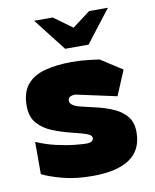

<svg xmlns="http://www.w3.org/2000/svg" viewBox="-79 -743 659 815"><g transform="rotate(-10 250.0 -336.0)"><path d="M255 10Q182 10 126 -5Q70 -20 39 -36V-175Q80 -157 123.5 -147Q167 -137 202 -133.5Q237 -130 252 -130Q269 -130 276 -135.5Q283 -141 283 -149Q283 -160 265 -167.5Q247 -175 197 -187Q156 -197 117.5 -212.5Q79 -228 54.5 -256Q30 -284 30 -331Q30 -389 57 -422Q84 -455 134 -468.5Q184 -482 251 -482Q289 -482 322 -478Q355 -474 369 -472L462 -412L417 -305L242 -343Q210 -343 210 -322Q210 -300 256 -289Q292 -281 330 -271.5Q368 -262 399.5 -247Q431 -232 450.5 -207Q470 -182 470 -141Q470 -65 415.5 -27.5Q361 10 255 10ZM124 -682 233 -542H334L442 -682H361L284 -624L204 -682Z"/></g></svg>

Font: Rowdies
Style: Regular
Weight: 400
Designer: Jaikishan Patel
Version: Version 1.000; ttfautohint (v1.8.3)